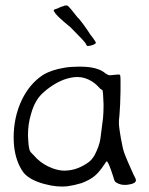

<svg xmlns="http://www.w3.org/2000/svg" viewBox="-20 -685 548 707"><path d="M212.9 -662.1Q214.8 -663.1 216.8 -664.1Q220.7 -665 223.6 -665Q228.5 -665 231.4 -662.1Q237.3 -657.2 260.7 -627Q266.6 -619.1 271.5 -615.2Q291 -590.8 301.8 -574.2Q313.5 -555.7 323.2 -543.9Q333 -530.3 333 -527.3Q333 -524.4 322.3 -519.5Q310.5 -515.6 303.7 -515.6Q298.8 -515.6 296.9 -522.5Q294.9 -529.3 240.2 -584Q180.7 -632.8 181.6 -640.6Q177.7 -642.6 177.7 -644.5Q177.7 -647.5 180.7 -650.4Q184.6 -651.4 190.4 -653.3Q199.2 -657.2 201.2 -658.2Q204.1 -660.2 212.9 -662.1ZM216.8 -435.5Q239.3 -439.5 266.6 -439.5Q273.4 -439.5 281.2 -439.5Q340.8 -438.5 368.2 -415Q377 -409.2 380.9 -408.2Q384.8 -407.2 399.4 -409.2Q418.9 -412.1 421.9 -409.2Q424.8 -406.2 423.8 -350.6Q422.9 -294.9 419.9 -261.7Q417 -238.3 418 -225.6Q418.9 -212.9 424.8 -177.7Q431.6 -137.7 438.5 -119.1Q445.3 -100.6 471.7 -42Q480.5 -26.4 480.5 -21.5Q480.5 -9.8 457 -5.9Q433.6 -1 416 -8.8Q407.2 -12.7 403.3 -16.6Q400.4 -21.5 396.5 -36.1Q378.9 -90.8 373 -90.8Q371.1 -90.8 363.3 -78.1Q343.8 -48.8 326.2 -35.2Q308.6 -21.5 280.3 -10.7Q254.9 -2.9 227.5 1Q218.8 2 209 2Q189.5 2 167 -2Q112.3 -12.7 83 -34.2Q66.4 -44.9 52.7 -72.3Q30.3 -117.2 30.3 -178.7Q30.3 -252.9 59.6 -315.4Q88.9 -377 138.7 -409.2Q168.9 -427.7 216.8 -435.5ZM292 -397.5Q279.3 -401.4 264.6 -401.4Q242.2 -401.4 214.8 -391.6Q171.9 -375 133.8 -338.9Q107.4 -312.5 94.7 -266.6Q83 -229.5 83 -186.5Q83 -177.7 84 -168Q85.9 -132.8 92.8 -125Q100.6 -116.2 116.2 -100.6Q139.6 -78.1 172.9 -65.4Q197.3 -56.6 217.8 -56.6Q225.6 -56.6 232.4 -57.6Q268.6 -61.5 303.7 -85.9Q318.4 -95.7 329.1 -115.2Q345.7 -147.5 349.6 -173.8Q353.5 -200.2 359.4 -250Q361.3 -274.4 361.3 -293Q361.3 -297.9 361.3 -301.8Q360.4 -324.2 359.4 -339.8Q358.4 -354.5 355.5 -354.5Q351.6 -354.5 338.9 -369.1Q319.3 -388.7 292 -397.5Z"/></svg>

Font: Yahfie
Style: Heavy
Weight: 600
Designer: Joe Palazzolo
Foundry: jozolo LLC
Version: Version 001.000